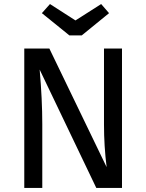

<svg xmlns="http://www.w3.org/2000/svg" viewBox="-20 -929 723 949"><path d="M480 -909 519 -864 384 -754H323L187 -864L227 -909L353 -828ZM583 -689V0H456L176 -585Q189 -437 189 -316V0H100V-689H224L507 -103Q494 -207 494 -313V-689Z"/></svg>

Font: Fira Sans
Style: Regular
Weight: 400
Designer: Carrois Corporate & Edenspiekermann AG
Foundry: Carrois Corporate GbR & Edenspiekermann AG
Version: Version 4.106;PS 004.106;hotconv 1.0.70;makeotf.lib2.5.58329